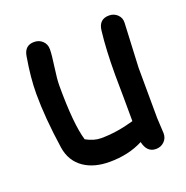

<svg xmlns="http://www.w3.org/2000/svg" viewBox="-106 -619 731 755"><g transform="rotate(-20 260.0 -241.0)"><path d="M466.3 -285.2Q466.3 -250 466.8 -179.7Q467.3 -109.4 467.3 -74.2Q467.3 -63.5 469 -41.5Q470.7 -19.5 470.7 -8.8Q470.7 12.2 456.5 25.6Q442.4 39.1 421.9 39.1Q384.3 39.1 374 -7.3Q313 24.4 233.4 24.4Q169.4 24.4 127.4 -3.9Q81.1 -35.2 72.3 -95.2Q53.2 -224.6 53.2 -325.7Q53.2 -392.6 67.9 -478Q74.7 -520.5 114.3 -520.5Q135.3 -520.5 149.4 -507.1Q163.6 -493.7 163.6 -472.7Q163.6 -450.2 156.5 -400.9Q149.4 -351.6 149.4 -325.7Q149.4 -244.1 154.8 -186Q160.2 -127.9 170.9 -92.8Q187 -84 202.6 -79.3Q218.3 -74.7 233.4 -74.7Q298.8 -74.7 371.6 -95.7L371.1 -194.8L370.1 -289.6Q370.1 -395 379.4 -472.7Q384.8 -517.6 426.8 -517.6Q447.8 -517.6 461.9 -503.9Q476.1 -490.2 475.1 -469.7Z"/></g></svg>

Font: Candra Sangkala
Style: Regular
Weight: 400
Designer: R.S. Wihananto
Foundry: R.S. Wihananto
Version: Version 2.0.1